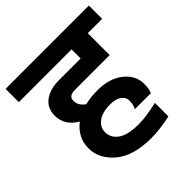

<svg xmlns="http://www.w3.org/2000/svg" viewBox="-215 -797 973 973"><g transform="rotate(-45 271.5 -310.5)"><path d="M467 -408H217Q173 -408 173 -374Q173 -340 207 -316Q250 -326 296 -326Q383 -326 435.5 -284Q488 -242 488 -181Q488 -145 478 -124H363Q375 -143 375 -175Q375 -198 353.5 -214Q332 -230 293 -230Q236 -230 205 -207Q174 -184 174 -149Q174 -107 210.5 -81.5Q247 -56 325 -56Q378 -56 458 -75V22Q380 39 319 39Q192 39 124.5 -17.5Q57 -74 57 -150Q57 -227 122 -277Q53 -317 53 -388Q53 -442 92.5 -471Q132 -500 195 -500H351V-565H-27V-660H570V-565H467Z"/></g></svg>

Font: Hind SemiBold
Style: Regular
Weight: 600
Designer: Manushi Parikh, Satya Rajpurohit
Foundry: Indian Type Foundry
Version: Version 2.001;PS 1.0;hotconv 1.0.79;makeotf.lib2.5.61930; tt